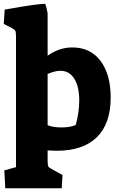

<svg xmlns="http://www.w3.org/2000/svg" viewBox="-25 -785 628 1020"><path d="M-2 120 60 103V-591Q60 -613 57 -620Q54 -627 40 -635L-5 -658L0 -734Q96 -751 142 -757.5Q188 -764 215 -765Q224 -742 228 -713V-489Q289 -533 359 -533Q455 -533 509 -461.5Q563 -390 563 -267Q563 -128 489.5 -56Q416 16 276 16Q260 16 228 14V69Q228 91 231 98Q234 105 248 112L307 145L303 215H3ZM377 -121Q385 -146 390.5 -182Q396 -218 396 -251Q396 -325 369.5 -367Q343 -409 296 -409Q267 -409 228 -392V-120Q257 -108 301 -108Q348 -108 377 -121Z"/></svg>

Font: Suez One
Style: Regular
Weight: 400
Designer: Michal Sahar
Foundry: Hagilda
Version: Version 1.001